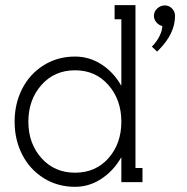

<svg xmlns="http://www.w3.org/2000/svg" viewBox="-20 -699 718 737"><path d="M612.8 -678.2Q628.9 -678.2 640.4 -666.3Q651.9 -654.3 651.9 -638.2Q651.9 -569.8 588.9 -506.8L583 -501L563 -520Q581.5 -538.6 592.3 -560.5Q603 -582.5 603 -599.1Q589.8 -602.1 580.3 -613.3Q570.8 -624.5 570.8 -638.2Q570.8 -654.3 583.5 -666.3Q596.2 -678.2 612.8 -678.2ZM268.1 -429.2Q189 -429.2 138.9 -372.6Q88.9 -315.9 88.9 -231.9Q88.9 -148.4 138.9 -92.3Q189 -36.1 268.1 -36.1Q347.2 -36.1 396.5 -92Q445.8 -147.9 445.8 -231.9Q445.8 -315.9 396.2 -372.6Q346.7 -429.2 268.1 -429.2ZM500 -54.2H526.9V0H445.8V-94.2H444.8Q415.5 -43 368.9 -12.5Q322.3 18.1 268.1 18.1Q200.7 18.1 147.2 -15.6Q93.8 -49.3 64.9 -106.2Q36.1 -163.1 36.1 -231.9Q36.1 -300.8 64.9 -357.7Q93.8 -414.6 147.2 -448.2Q200.7 -481.9 268.1 -481.9Q322.8 -481.9 369.1 -452.1Q415.5 -422.4 444.8 -371.1H445.8V-625H419.9V-679.2H500Z"/></svg>

Font: Rawengulk
Style: Demibold
Weight: 600
Version: Version 0.92